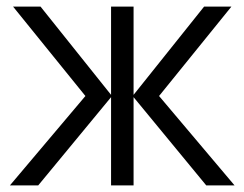

<svg xmlns="http://www.w3.org/2000/svg" viewBox="-20 -560 738 580"><path d="M10 0H95.5L315.5 -266.5V0H383.5V-266.5L603 0H688.5L460.5 -270L679 -540H596.5L383.5 -273.5V-540H315.5V-273.5L102.5 -540H19.5L238 -270Z"/></svg>

Font: Eudonet
Style: Regular
Weight: 400
Designer: Mikhail Sharanda
Foundry: Mikhail Sharanda
Version: Version 4.503;Glyphs 3.1.2 (3151)